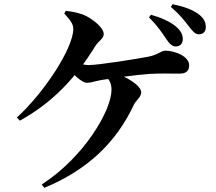

<svg xmlns="http://www.w3.org/2000/svg" viewBox="-20 -849 1040 923"><path d="M936.4 -684.2C956.9 -684.2 969.5 -697.8 969.5 -718.3C969.5 -742 960 -761.7 934.7 -780.8C906.6 -801.8 866.5 -817 809.9 -828.9L801.3 -816C851.4 -772 867.6 -748.2 885.5 -725.4C905.6 -699.7 917 -684.2 936.4 -684.2ZM824.3 -625.7C846.1 -625.7 858.7 -639.3 858.7 -660.6C858.7 -683.5 848.9 -702.2 823.6 -723.3C797 -745 757.2 -763.4 706 -778.1L696.1 -765.3C740 -721.9 759.2 -691 778.3 -662.8C794.2 -639.7 807.1 -625.7 824.3 -625.7ZM180.8 37.8 192.8 54.1C399.9 -31.7 538.1 -163.3 623.3 -344.9C634 -368 658.9 -381.5 658.9 -405.3C658.9 -436.4 587.9 -486.2 504.9 -504.2L485.8 -481.3C506.7 -467.3 516 -446.7 516 -416.8C516 -318.3 384.2 -93.4 180.8 37.8ZM61.5 -284.5 75.4 -268.9C238.8 -358.8 349.1 -482.6 437.9 -627.1C455.7 -655.1 478.6 -662.7 478.6 -685.3C478.6 -713.9 432.5 -751.7 397.3 -770.5C369.3 -784.8 336.3 -792.5 296.3 -796.8L289 -783.9C320.5 -750 332.3 -732.8 332.3 -709.4C332.3 -618.3 193.1 -404.2 61.5 -284.5ZM399.1 -450.9C417.4 -450.9 437.3 -459.1 463 -463.5C517.4 -473 638.1 -489.7 699 -493.7C748.4 -496.7 805.1 -495 843.1 -495C880.2 -495 889.3 -513.7 889.3 -535.2C889.3 -578.5 820.4 -605.4 773.8 -605.4C754.4 -605.4 739 -584.9 691.9 -576.2C639.2 -566 453.8 -536.2 406.7 -536.2C383 -536.2 351.1 -545.3 330.5 -555.2L311.4 -517.8C331.4 -493.9 371.4 -450.9 399.1 -450.9Z"/></svg>

Font: Source Han Serif TW VF
Style: Regular
Weight: 250
Designer: Ryoko NISHIZUKA 西塚涼子 (kana & ideographs); Frank Grießhammer (Latin, Greek & Cyrillic); Wenlong ZHANG 张文龙 (bopomofo); San
Foundry: Adobe
Version: Version 2.002;hotconv 1.1.0;makeotfexe 2.6.0